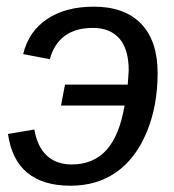

<svg xmlns="http://www.w3.org/2000/svg" viewBox="-20 -558 532 587"><path d="M267.1 -537.6Q360.8 -537.6 411.4 -485.4Q461.9 -433.1 461.9 -334.5Q461.9 -233.9 428.2 -153.3Q394.5 -72.8 335.4 -31.5Q276.4 9.8 195.8 9.8Q111.3 9.8 63.5 -29.8Q15.6 -69.3 4.4 -148.4L85 -162.1Q94.2 -108.9 123.5 -82Q152.8 -55.2 199.2 -55.2Q265.1 -55.2 305.2 -99.1Q345.2 -143.1 360.8 -235.4H166.5L178.7 -299.3H370.6L373.5 -342.3Q373.5 -407.7 345 -440.2Q316.4 -472.7 264.2 -472.7Q211.4 -472.7 178.5 -448.7Q145.5 -424.8 132.3 -377L50.8 -392.6Q67.9 -462.4 124.3 -500Q180.7 -537.6 267.1 -537.6Z"/></svg>

Font: Arimo
Style: Italic
Weight: 400
Italic angle: -12°
Designer: Steve Matteson
Foundry: Monotype Imaging Inc.
Version: Version 1.33